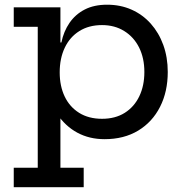

<svg xmlns="http://www.w3.org/2000/svg" viewBox="-20 -566 770 796"><path d="M37 210V129.5H136.5V-455H37V-535.5H230.5V-355.5L227.5 -286V-257.5L230.5 -202V129.5H327V210ZM413.5 11Q350.5 11 300.5 -16Q250.5 -43 216.2 -94.5Q182 -146 167 -220L227.5 -266Q227.5 -209.5 248 -166.2Q268.5 -123 308 -98.2Q347.5 -73.5 403 -73.5Q458 -73.5 497.2 -98.2Q536.5 -123 557.5 -166.8Q578.5 -210.5 578.5 -267.5Q578.5 -325 556.8 -368.8Q535 -412.5 495.2 -437.2Q455.5 -462 403 -462Q348.5 -462 309 -437.2Q269.5 -412.5 248.5 -368.2Q227.5 -324 227.5 -266L212 -390H234.5Q244 -436 268.2 -471.2Q292.5 -506.5 331.2 -526.5Q370 -546.5 424 -546.5Q479.5 -546.5 525.5 -526Q571.5 -505.5 605 -468Q638.5 -430.5 657 -379.5Q675.5 -328.5 675.5 -267.5Q675.5 -186 643.5 -123Q611.5 -60 552.8 -24.5Q494 11 413.5 11Z"/></svg>

Font: Hepta Slab ExtraLight Medium
Style: Regular
Weight: 500
Version: Version 1.100